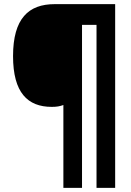

<svg xmlns="http://www.w3.org/2000/svg" viewBox="-20 -780 634 927"><path d="M536 127V-760H244C118 -760 43 -691 43 -509C43 -333 113 -264 230 -264C255 -264 269 -267 286 -273V127H376V-660H446V127Z"/></svg>

Font: Noto Sans Armenian SemiCondensed Black
Style: Regular
Weight: 900
Width: 4
Designer: Monotype Design Team
Foundry: Monotype Imaging Inc.
Version: Version 2.008